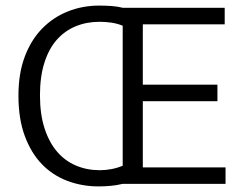

<svg xmlns="http://www.w3.org/2000/svg" viewBox="-20 -658 871 687"><path d="M333 9Q273 9 220.5 -11Q168 -31 129.5 -71Q91 -111 68.5 -172Q46 -233 46 -316Q46 -395 68.5 -455Q91 -515 130.5 -555.5Q170 -596 222.5 -617Q275 -638 335 -638Q356 -638 378.5 -636.5Q401 -635 420 -630H784V-571H491V-355H758V-296H491V-59H787V0H418Q398 5 376 7Q354 9 333 9ZM336 -580Q290 -580 251 -564Q212 -548 183.5 -516Q155 -484 139 -434Q123 -384 123 -317Q123 -249 139.5 -198.5Q156 -148 184.5 -115Q213 -82 252 -65.5Q291 -49 337 -49Q358 -49 379 -53Q400 -57 419 -65V-566Q399 -574 378.5 -577Q358 -580 336 -580Z"/></svg>

Font: Mukta Light
Style: Regular
Weight: 300
Designer: Girish Dalvi and Yashodeep Gholap
Foundry: Ek Type
Version: Version 2.538;PS 1.002;hotconv 16.6.51;makeotf.lib2.5.65220;